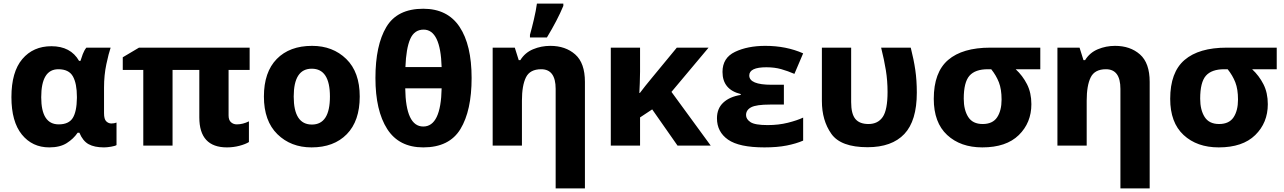

<svg xmlns="http://www.w3.org/2000/svg" viewBox="-20 -816 7197 1076"><path d="M256 10Q316 10 354 -14Q392 -38 415 -72H425Q444 -26 476.5 -8Q509 10 563 10Q580 10 603 6Q626 2 633 -3V-129Q620 -124 604 -124Q588 -124 575.5 -136Q563 -148 563 -182V-325Q563 -395 576 -456Q589 -517 600 -549H464Q452 -534 444 -513Q436 -492 431 -475H423Q376 -557 268 -557Q166 -557 105 -485Q44 -413 44 -272Q44 -134 102.5 -62Q161 10 256 10ZM309 -119Q211 -119 211 -271Q211 -428 307 -428Q366 -428 388.5 -388Q411 -348 411 -273V-267Q410 -190 387.5 -154.5Q365 -119 309 -119Z M1307 -119Q1288 -119 1274.5 -131Q1261 -143 1261 -169V-424H1379V-549H759L668 -495V-424H783V0H947V-424H1097V-158Q1097 10 1252 10Q1288 10 1322 1Q1356 -8 1375 -20V-136Q1341 -119 1307 -119Z M1996 -275Q1996 -412 1920.5 -485.5Q1845 -559 1729 -559Q1603 -559 1531 -485.5Q1459 -412 1459 -275Q1459 -138 1534.5 -64Q1610 10 1726 10Q1851 10 1923.5 -64Q1996 -138 1996 -275ZM1626 -275Q1626 -431 1727 -431Q1829 -431 1829 -275Q1829 -118 1728 -118Q1626 -118 1626 -275Z M2623 -379Q2623 -564 2555.5 -665.5Q2488 -767 2352 -767Q2206 -767 2145 -664.5Q2084 -562 2084 -379Q2084 -196 2150 -93Q2216 10 2352 10Q2498 10 2560.5 -93Q2623 -196 2623 -379ZM2354 -650Q2449 -650 2455 -440H2252Q2256 -545 2279 -597.5Q2302 -650 2354 -650ZM2352 -107Q2254 -107 2251 -321H2455Q2451 -107 2352 -107Z M3064 -559Q3013 -559 2967.5 -540Q2922 -521 2896 -479H2887L2865 -549H2741V0H2905V-252Q2905 -337 2927.5 -382.5Q2950 -428 3013 -428Q3094 -428 3094 -318V240H3258V-357Q3258 -463 3203.5 -511Q3149 -559 3064 -559ZM2950 -606H3045Q3074 -654 3097 -698Q3120 -742 3137 -783V-796H2989Q2984 -758 2972 -707Q2960 -656 2950 -621Z M3951 -549H3773L3632 -378Q3613 -356 3596.5 -334.5Q3580 -313 3566 -295H3563Q3565 -320 3565.5 -350Q3566 -380 3567 -414V-549H3403V0H3567V-158L3635 -203L3777 0H3963L3743 -301Z M4373 -341H4304Q4179 -341 4179 -393Q4179 -439 4275 -439Q4321 -439 4358 -428.5Q4395 -418 4432 -402L4481 -517Q4386 -559 4269 -559Q4170 -559 4099.5 -525.5Q4029 -492 4029 -413Q4029 -314 4131 -289V-284Q4069 -274 4033.5 -241Q3998 -208 3998 -153Q3998 -77 4060 -33.5Q4122 10 4264 10Q4336 10 4389 -0.5Q4442 -11 4481 -28V-157Q4447 -141 4395 -128Q4343 -115 4282 -115Q4211 -115 4186 -131.5Q4161 -148 4161 -171Q4161 -200 4190 -215Q4219 -230 4295 -230H4373Z M4842 9Q4978 9 5048 -65Q5118 -139 5118 -297Q5118 -366 5109.5 -424Q5101 -482 5084 -549H4918Q4935 -481 4944.5 -422.5Q4954 -364 4954 -301Q4954 -200 4927 -160.5Q4900 -121 4847 -121Q4797 -121 4773.5 -149.5Q4750 -178 4750 -244V-549H4586V-250Q4586 -141 4639 -66Q4692 9 4842 9Z M5760 -232Q5760 -296 5735.5 -344Q5711 -392 5672 -428H5810V-549H5530Q5374 -549 5293.5 -480Q5213 -411 5213 -262Q5213 -129 5288 -59.5Q5363 10 5485 10Q5619 10 5689.5 -59Q5760 -128 5760 -232ZM5381 -263Q5381 -355 5413 -391.5Q5445 -428 5516 -428H5535Q5563 -393 5578 -354.5Q5593 -316 5593 -258Q5593 -196 5568 -158.5Q5543 -121 5487 -121Q5431 -121 5406 -160.5Q5381 -200 5381 -263Z M6229 -559Q6178 -559 6132.5 -540Q6087 -521 6061 -479H6052L6030 -549H5906V0H6070V-252Q6070 -337 6092.5 -382.5Q6115 -428 6178 -428Q6259 -428 6259 -318V240H6423V-357Q6423 -463 6368.5 -511Q6314 -559 6229 -559Z M7085 -232Q7085 -296 7060.5 -344Q7036 -392 6997 -428H7135V-549H6855Q6699 -549 6618.5 -480Q6538 -411 6538 -262Q6538 -129 6613 -59.5Q6688 10 6810 10Q6944 10 7014.5 -59Q7085 -128 7085 -232ZM6706 -263Q6706 -355 6738 -391.5Q6770 -428 6841 -428H6860Q6888 -393 6903 -354.5Q6918 -316 6918 -258Q6918 -196 6893 -158.5Q6868 -121 6812 -121Q6756 -121 6731 -160.5Q6706 -200 6706 -263Z"/></svg>

Font: Noto Sans UI Extra
Style: Regular
Weight: 800
Designer: Monotype Design Team
Foundry: Monotype Imaging Inc.
Version: Version 1.901